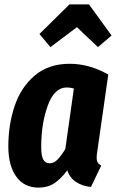

<svg xmlns="http://www.w3.org/2000/svg" viewBox="-20 -839 529 876"><path d="M474 -499 424 -149Q421 -133 421 -119Q421 -93 442 -84L395 14Q355 10 326.5 -9Q298 -28 287 -62Q258 -23 228 -3Q198 17 156 17Q90 17 54 -33.5Q18 -84 18 -171Q18 -269 46.5 -354.5Q75 -440 138 -494Q201 -548 298 -548Q387 -548 474 -499ZM168 -168Q168 -128 177.5 -111Q187 -94 207 -94Q226 -94 242.5 -111Q259 -128 278 -159L317 -435Q300 -440 285 -440Q228 -440 198 -357.5Q168 -275 168 -168ZM210 -624 160 -684 297 -819H386L489 -677L427 -624L331 -715Z"/></svg>

Font: Fira Sans Extra Condensed
Style: Bold Italic
Weight: 700
Width: 3
Italic angle: -8°
Designer: Carrois Corporate & Edenspiekermann AG
Foundry: Carrois Corporate GbR & Edenspiekermann AG
Version: Version 4.203